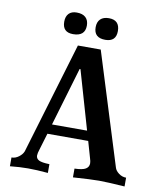

<svg xmlns="http://www.w3.org/2000/svg" viewBox="-87 -854 781 927"><g transform="rotate(10 303.5 -390.5)"><path d="M587 -40V3Q497 -3 461 -3Q424 -3 334 3V-40Q373 -41 388.5 -50.5Q404 -60 404 -78Q404 -88 399 -103L376 -183H176L152 -103Q145 -82 145 -71Q145 -56 159 -48.5Q173 -41 211 -40V3Q155 -2 113 -2Q74 -2 25 3V-40Q44 -40 60.5 -52.5Q77 -65 83 -80L247 -628H359L530 -80Q534 -65 550.5 -52.5Q567 -40 587 -40ZM362 -231 279 -518H275L190 -231ZM273 -730Q273 -678 214 -678Q162 -678 162 -730Q162 -756 175.5 -770Q189 -784 214 -784Q243 -784 258 -770Q273 -756 273 -730ZM425 -730Q425 -678 372 -678Q316 -678 316 -730Q316 -756 330.5 -770Q345 -784 372 -784Q425 -784 425 -730Z"/></g></svg>

Font: Gupter
Style: Bold
Weight: 700
Designer: Octavio Pardo
Version: Version 1.000